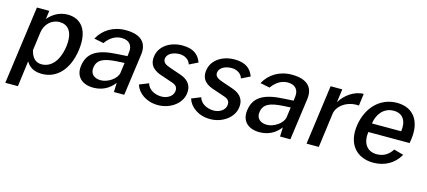

<svg xmlns="http://www.w3.org/2000/svg" viewBox="-55 -1013 3666 1650"><g transform="rotate(15 1778.0 -187.5)"><path d="M134 165 164 -64C197 -5 253 10 305 10C432 10 535 -87 560 -272C585 -453 507 -540 390 -540C300 -540 243 -486 217 -455L227 -530H117L22 165ZM280 -69C228 -69 195 -102 179 -167L201 -331C211 -405 267 -460 339 -460C409 -460 466 -411 448 -271C428 -135 362 -69 280 -69Z M762 10C836 10 900 -20 947 -82L944 0H1036L1087 -371C1101 -474 1047 -540 906 -540C794 -540 708 -484 663 -400L748 -383C789 -441 839 -466 890 -466C956 -466 990 -426 981 -363L977 -328L893 -323C713 -315 629 -263 613 -146C599 -47 662 10 762 10ZM808 -68C749 -68 711 -101 719 -157C729 -234 793 -254 898 -261L968 -265L956 -175C948 -120 871 -68 808 -68Z M1337 11C1447 11 1542 -59 1554 -148C1564 -210 1539 -266 1452 -294L1364 -324C1316 -340 1287 -356 1293 -395C1301 -438 1352 -461 1406 -461C1452 -461 1494 -435 1504 -395L1581 -433C1558 -496 1512 -539 1411 -539C1295 -539 1209 -473 1198 -386C1186 -300 1239 -262 1313 -240L1404 -209C1441 -197 1459 -177 1452 -138C1445 -97 1399 -68 1348 -68C1281 -68 1228 -104 1217 -151L1135 -118C1156 -48 1232 11 1337 11Z M1801 11C1911 11 2006 -59 2018 -148C2028 -210 2003 -266 1916 -294L1828 -324C1780 -340 1751 -356 1757 -395C1765 -438 1816 -461 1870 -461C1916 -461 1958 -435 1968 -395L2045 -433C2022 -496 1976 -539 1875 -539C1759 -539 1673 -473 1662 -386C1650 -300 1703 -262 1777 -240L1868 -209C1905 -197 1923 -177 1916 -138C1909 -97 1863 -68 1812 -68C1745 -68 1692 -104 1681 -151L1599 -118C1620 -48 1696 11 1801 11Z M2240 10C2314 10 2378 -20 2425 -82L2422 0H2514L2565 -371C2579 -474 2525 -540 2384 -540C2272 -540 2186 -484 2141 -400L2226 -383C2267 -441 2317 -466 2368 -466C2434 -466 2468 -426 2459 -363L2455 -328L2371 -323C2191 -315 2107 -263 2091 -146C2077 -47 2140 10 2240 10ZM2286 -68C2227 -68 2189 -101 2197 -157C2207 -234 2271 -254 2376 -261L2446 -265L2434 -175C2426 -120 2349 -68 2286 -68Z M2767 0 2808 -308C2817 -372 2895 -441 3008 -433L3022 -540C2942 -540 2861 -484 2818 -412L2834 -530H2730L2658 0Z M3512 -234 3518 -271C3540 -431 3469 -540 3320 -540C3167 -540 3059 -424 3036 -260C3013 -91 3106 10 3253 10C3350 10 3436 -34 3485 -122L3399 -146C3369 -98 3325 -68 3263 -68C3172 -68 3131 -139 3145 -234ZM3156 -313C3166 -391 3217 -467 3309 -467C3396 -467 3429 -401 3416 -313Z"/></g></svg>

Font: Cheyenne Sans Medium
Style: Italic
Weight: 500
Italic angle: -8.13011°
Designer: The Public Sans project authors (U.S. Web Design System), Libre Franklin designed by Pablo Impallari and Rodrigo Fuenzal
Foundry: The Cheyenne Sans Project Authors
Version: Version 2.007